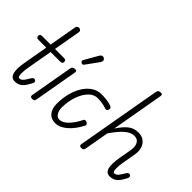

<svg xmlns="http://www.w3.org/2000/svg" viewBox="-132 -1392 1867 1867"><g transform="rotate(45 801.0 -459.0)"><path d="M141.5 0Q116.5 0 101 -13.5Q85.5 -27 78.8 -52.5Q72 -78 73.2 -114.8Q74.5 -151.5 83 -198.5L127 -449.5H21.5Q3.5 -449.5 -3.2 -456.5Q-10 -463.5 -10 -475.5Q-10 -487 -3.8 -493.8Q2.5 -500.5 21 -500.5H136L186.5 -786.5Q189 -799.5 197.2 -805.8Q205.5 -812 215.5 -812Q225 -812 232.2 -808Q239.5 -804 243.2 -796.5Q247 -789 245 -778.5L196 -500.5H318Q336.5 -500.5 342.8 -493.8Q349 -487 349 -475.5Q349 -463.5 342.8 -456.5Q336.5 -449.5 318 -449.5H187.5L140 -182Q137 -165.5 134.8 -143.5Q132.5 -121.5 132.8 -100.8Q133 -80 137.5 -66.2Q142 -52.5 152.5 -52.5Q170 -52.5 184.8 -65Q199.5 -77.5 216.5 -106.5L225 -120.5Q235 -138.5 243 -146Q251 -153.5 261 -153.5Q271 -153.5 277.5 -147Q284 -140.5 284 -127.5Q284 -120 274.5 -104Q265 -88 253.5 -68Q232 -33 205.5 -16.5Q179 0 141.5 0Z M381.5 0Q363 0 358.8 -8.5Q354.5 -17 356 -24L434 -467Q436 -479 440.8 -486.5Q445.5 -494 454 -497.2Q462.5 -500.5 476 -500.5Q490.5 -500.5 494 -493.8Q497.5 -487 494.5 -470L416.5 -27Q415.5 -21.5 410.5 -10.8Q405.5 0 381.5 0ZM476 -587Q468 -592 464 -599.5Q460 -607 469 -622.5L546 -756.5Q558.5 -778 573.8 -778.8Q589 -779.5 598 -772Q609.5 -761.5 609 -748.8Q608.5 -736 600 -724L507.5 -596Q498.5 -583.5 490.8 -583.2Q483 -583 476 -587Z M706.5 9Q649 9 616.8 -30Q584.5 -69 584.5 -134Q584.5 -214 602.8 -282.5Q621 -351 654 -402Q687 -453 731.5 -481.2Q776 -509.5 828.5 -509.5Q864 -509.5 901 -505Q938 -500.5 962.5 -490.5Q973.5 -487 979.2 -480.8Q985 -474.5 985.8 -466.8Q986.5 -459 982 -450Q976.5 -436.5 965.8 -435Q955 -433.5 937.5 -440.5Q915.5 -448 884.5 -452.2Q853.5 -456.5 828.5 -456.5Q777.5 -456.5 736.5 -414.5Q695.5 -372.5 671 -302.8Q646.5 -233 644.5 -149Q643.5 -107.5 661.5 -75.8Q679.5 -44 713 -44Q755 -44 800 -90Q845 -136 881 -210Q885.5 -218.5 895.2 -219.2Q905 -220 918 -213Q928 -208 932 -199.2Q936 -190.5 932 -183.5Q887 -94 827 -42.5Q767 9 706.5 9Z M1057.5 0Q1045 0 1039.2 -4.2Q1033.5 -8.5 1032 -14.2Q1030.5 -20 1031.5 -25L1185 -895.5Q1188 -914 1197.2 -921.2Q1206.5 -928.5 1226.5 -928.5Q1241.5 -928.5 1244.8 -921.8Q1248 -915 1245.5 -898L1151 -361Q1199.5 -435 1243.5 -467.8Q1287.5 -500.5 1343.5 -500.5Q1393.5 -500.5 1424.5 -476Q1455.5 -451.5 1467.2 -412.2Q1479 -373 1471 -327.5L1445.5 -182Q1442.5 -165.5 1440.2 -143.5Q1438 -121.5 1438.2 -100.8Q1438.5 -80 1443 -66.2Q1447.5 -52.5 1458 -52.5Q1475.5 -52.5 1490.2 -65Q1505 -77.5 1522 -106.5L1530.5 -120.5Q1540.5 -138.5 1548.5 -146Q1556.5 -153.5 1566.5 -153.5Q1576.5 -153.5 1583 -147Q1589.5 -140.5 1589.5 -127.5Q1589.5 -120 1580 -104Q1570.5 -88 1559 -68Q1537.5 -33 1511 -16.5Q1484.5 0 1447 0Q1422 0 1406.8 -13.5Q1391.5 -27 1385.2 -52.5Q1379 -78 1380.5 -114.8Q1382 -151.5 1390 -198.5L1413.5 -330Q1418 -356 1413.8 -383.5Q1409.5 -411 1392 -430.2Q1374.5 -449.5 1339 -449.5Q1294 -449.5 1245.8 -409Q1197.5 -368.5 1136.5 -279.5L1092 -27Q1091 -22 1086 -11Q1081 0 1057.5 0Z"/></g></svg>

Font: Edu VIC WA NT Hand Pre
Style: Regular
Weight: 400
Designer: Tina and Corey Anderson, Eben Sorkin, Mirko Velimirovic
Foundry: Google for Education
Version: Version 1.000